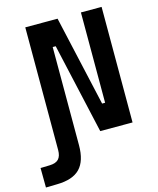

<svg xmlns="http://www.w3.org/2000/svg" viewBox="-196 -785 914 1113"><g transform="rotate(-15 261.5 -229.0)"><path d="M-60.5 234.4 -61.5 117.2 -6.3 115.7Q30.8 114.7 47.4 96.9Q64 79.1 64 43V-693.4H257.8L379.9 -151.4H397.9V-693.4H522V0H328.1L206.1 -542H188V46.9Q188 141.6 144.5 186.5Q101.1 231.4 7.3 232.9Z"/></g></svg>

Font: Caskaydia Cove
Style: Bold
Weight: 700
Monospace: yes
Designer: Aaron Bell
Foundry: Saja Typeworks
Version: Version 4.300; ttfautohint (v1.8.3)